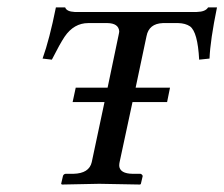

<svg xmlns="http://www.w3.org/2000/svg" viewBox="-20 -494 602 515"><path d="M436 -258.8 428.2 -220.2H335.4L300.8 -59.1Q299.8 -55.2 299.8 -48.8Q301.8 -28.3 335.9 -27.8H356.9Q361.3 -26.4 362.8 -22L357.9 -1L356 1Q355 1 246.1 -1Q246.1 -1 146 1L144 -1L148.9 -22Q150.4 -26.9 155.8 -27.8H176.8Q219.2 -28.8 226.1 -59.1L260.3 -220.2H174.8L183.1 -258.8H268.6L297.9 -398.9Q299.8 -407.2 299.8 -410.2Q297.9 -431.6 268.1 -432.1H216.8Q178.2 -432.1 153.3 -395.5Q140.6 -376.5 119.1 -334L94.2 -336.9Q112.8 -388.7 129.9 -474.1H154.8Q158.7 -462.9 180.2 -461.9H507.8Q531.2 -462.4 538.1 -474.1H562Q543.9 -385.7 542 -336.9L514.2 -334Q510.3 -408.2 489.7 -423.3Q477.5 -431.6 458 -432.1H417Q379.4 -430.7 373 -397L343.8 -258.8Z"/></svg>

Font: Linux Libertine Capitals O
Style: Bold Italic Samll Caps
Weight: 400
Italic angle: -12°
Designer: Philipp H. Poll
Foundry: Philipp H. Poll
Version: Version 5.0.4